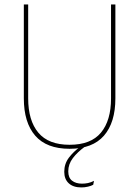

<svg xmlns="http://www.w3.org/2000/svg" viewBox="-20 -659 625 862"><path d="M345.5 182.5Q309 182.5 288.8 164Q268.5 145.5 268.5 112.5V112Q268.5 76.5 289.2 49Q310 21.5 340 0L360.5 -3.5V0Q327.5 24 307 51Q286.5 78 286.5 110V110.5Q286.5 139 303.5 152.2Q320.5 165.5 348 165.5Q362 165.5 375 162.8Q388 160 402 153L398.5 170.5Q390 175.5 375 179Q360 182.5 345.5 182.5ZM292.5 9Q189 9 138 -50Q87 -109 87 -217.5V-639H106.5V-217.5Q106.5 -118 152 -63.5Q197.5 -9 292.5 -9Q388 -9 433.2 -63.5Q478.5 -118 478.5 -217.5V-639H498V-217.5Q498 -109 446.8 -50Q395.5 9 292.5 9Z"/></svg>

Font: Anek Latin Medium Thin
Style: Regular
Weight: 250
Version: Version 1.003